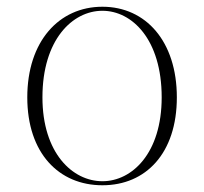

<svg xmlns="http://www.w3.org/2000/svg" viewBox="-20 -535 606 570"><path d="M284 15C413 15 505 -80 505 -246C505 -412 413 -515 284 -515C155 -515 61 -412 61 -246C61 -80 155 15 284 15ZM284 3C195 3 106 -81 106 -246C106 -417 195 -503 284 -503C372 -503 460 -418 460 -246C460 -80 372 3 284 3Z"/></svg>

Font: Sprat Condensed Thin
Style: Regular
Weight: 100
Width: 3
Designer: Ethan Nakache
Foundry: Collletttivo
Version: Version 2.000;Glyphs 3.2 (3217)